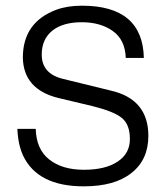

<svg xmlns="http://www.w3.org/2000/svg" viewBox="-20 -656 549 685"><path d="M278.8 8.8C352.1 8.8 408.7 -6.8 448.7 -38.6C489.3 -70.3 509.3 -114.7 509.3 -171.4C509.3 -258.3 464.8 -312 376.5 -332.5L205.1 -374.5C154.3 -386.7 128.9 -415.5 128.9 -461.4C128.9 -498 141.6 -526.4 167 -546.9C192.4 -566.9 227.5 -576.7 271.5 -576.7C315.9 -576.7 353 -566.4 382.3 -545.4C412.1 -524.4 427.2 -492.2 428.7 -449.2H493.2C490.7 -573.2 417 -635.7 272.5 -635.7C237.3 -635.7 207 -630.9 180.7 -621.1C101.1 -591.3 61.5 -534.2 61.5 -450.2C63 -375 105 -327.1 187.5 -306.6L310.5 -277.3C361.3 -264.6 396.5 -250.5 415 -234.9C434.1 -219.2 443.4 -194.3 443.4 -159.7C443.4 -125.5 429.2 -99.1 399.9 -79.6C371.1 -60.1 330.6 -50.3 279.3 -50.3C228 -50.3 186.5 -62.5 155.8 -86.9C125 -110.8 108.9 -147.5 107.4 -196.3H42C43.5 -159.2 50.3 -127.4 62 -101.6C96.7 -27.8 168.9 8.8 278.8 8.8Z"/></svg>

Font: Meera New
Style: Regular
Weight: 400
Designer: Hussain K H
Foundry: RIT
Version: 1.4.1